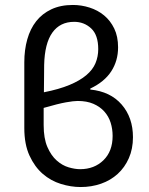

<svg xmlns="http://www.w3.org/2000/svg" viewBox="-20 -742 600 774"><path d="M305 12Q266 12 225.5 -0.5Q185 -13 152.5 -41Q120 -69 99 -114.5Q78 -160 78 -226V-491Q78 -541 90 -583.5Q102 -626 126 -656.5Q150 -687 187 -704.5Q224 -722 274 -722Q308 -722 341 -711.5Q374 -701 399.5 -680Q425 -659 440.5 -627Q456 -595 456 -551Q456 -497 428.5 -454.5Q401 -412 344 -385V-381Q425 -373 470.5 -320.5Q516 -268 516 -189Q516 -142 499.5 -104.5Q483 -67 454.5 -41Q426 -15 387.5 -1.5Q349 12 305 12ZM158 -480Q158 -448 157.5 -421Q157 -394 157 -370Q218 -382 260 -399.5Q302 -417 328 -439Q354 -461 365 -487.5Q376 -514 376 -544Q376 -601 347.5 -627.5Q319 -654 279 -654Q222 -654 191 -610.5Q160 -567 158 -480ZM303 -60Q360 -60 397 -96Q434 -132 434 -194Q434 -222 426 -247.5Q418 -273 400.5 -292.5Q383 -312 356.5 -323.5Q330 -335 293 -335Q277 -335 246 -329.5Q215 -324 156 -307V-238Q156 -184 171 -149.5Q186 -115 208.5 -95Q231 -75 256.5 -67.5Q282 -60 303 -60Z"/></svg>

Font: SourceSansPro
Style: Book
Weight: 400
Designer: Paul D. Hunt
Foundry: Adobe Systems Incorporated
Version: Version 2.021;PS 2.000;hotconv 1.0.86;makeotf.lib2.5.63406